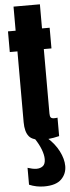

<svg xmlns="http://www.w3.org/2000/svg" viewBox="-72 -892 451 1233"><g transform="rotate(-5 153.5 -275.5)"><path d="M185.5 7.8Q114.7 7.8 90.1 -22.2Q65.4 -52.2 65.4 -114.3V-570.8H16.1V-704.1H65.4V-859.4H235.4V-704.1H284.7V-570.8H235.4V-155.3Q235.4 -137.2 241.2 -129.9Q247.1 -122.6 263.7 -122.6Q275.4 -122.6 284.7 -124.5V-5.4Q278.8 -3.4 248 2.2Q217.3 7.8 185.5 7.8ZM161.6 308.1Q111.3 308.1 64.9 288.6V179.7Q80.1 184.6 94.7 187.7Q109.4 190.9 122.6 190.9Q147 190.9 163.3 178Q179.7 165 179.7 133.3Q179.7 106 166.3 70.8Q152.8 35.6 128.9 0H207.5Q254.9 41.5 281 92.5Q307.1 143.6 307.1 189Q307.1 239.3 272.5 273.7Q237.8 308.1 161.6 308.1Z"/></g></svg>

Font: webenart
Style: Regular
Weight: 400
Designer: Vernon Adams
Foundry: Vernon Adams
Version: Version 2.116; ttfautohint (v1.8.3)